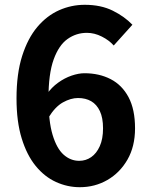

<svg xmlns="http://www.w3.org/2000/svg" viewBox="-20 -774 630 808"><path d="M315.9 13.8Q263.6 13.8 215.5 -8.2Q167.4 -30.1 130.2 -75.6Q93 -121.1 71.3 -191.6Q49.5 -262 49.5 -360.1Q49.5 -463.5 73.1 -538.1Q96.8 -612.8 137 -660.5Q177.3 -708.1 228.8 -731Q280.3 -753.8 336.5 -753.8Q404.6 -753.8 454.3 -729.2Q504 -704.6 537.2 -669.9L458.6 -582.5Q439.5 -604.5 408.5 -620.1Q377.5 -635.8 345.6 -635.8Q300.9 -635.8 264.3 -609.9Q227.6 -584 205.8 -523.7Q184 -463.5 184 -360.1Q184 -264.2 201.3 -206.6Q218.6 -149 247.7 -123.1Q276.8 -97.2 313.2 -97.2Q341.4 -97.2 363.8 -112.8Q386.3 -128.4 399.9 -158.8Q413.6 -189.3 413.6 -233.9Q413.6 -278.2 400.3 -306.4Q387.1 -334.5 363.8 -348Q340.5 -361.5 308.4 -361.5Q277.8 -361.5 244.8 -343.1Q211.8 -324.7 183.7 -278.6L177.5 -378.2Q197.2 -406.3 224.4 -425.9Q251.5 -445.5 281.1 -455.7Q310.7 -465.8 335.4 -465.8Q397.4 -465.8 445.6 -441Q493.7 -416.2 521 -364.9Q548.3 -313.6 548.3 -233.9Q548.3 -157.8 516.5 -102.4Q484.6 -47 432 -16.6Q379.3 13.8 315.9 13.8Z"/></svg>

Font: Noto Sans JP
Style: Regular
Weight: 100
Designer: Ryoko NISHIZUKA 西塚涼子 (kana, bopomofo & ideographs); Paul D. Hunt (Latin, Greek & Cyrillic); Sandoll Communications 산돌커뮤니
Foundry: Adobe
Version: Version 2.004;hotconv 1.0.118;makeotfexe 2.5.65603